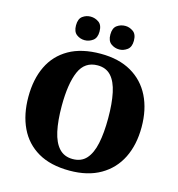

<svg xmlns="http://www.w3.org/2000/svg" viewBox="-132 -1042 1084 1166"><g transform="rotate(15 410.0 -458.5)"><path d="M411 10Q291 10 212 -36Q133 -82 93.5 -165Q54 -248 54 -359Q54 -470 93.5 -552Q133 -634 212.5 -679.5Q292 -725 412 -725Q526 -725 605 -679.5Q684 -634 725 -551.5Q766 -469 766 -358Q766 -247 725 -164.5Q684 -82 604.5 -36Q525 10 411 10ZM411 -63Q465 -63 496.5 -98Q528 -133 542 -199Q556 -265 556 -358Q556 -451 542 -517Q528 -583 496.5 -617.5Q465 -652 412 -652Q331 -652 297.5 -575Q264 -498 264 -358Q264 -265 278.5 -199Q293 -133 325.5 -98Q358 -63 411 -63ZM512 -779Q483 -779 460 -796Q437 -813 437 -853Q437 -894 460 -910.5Q483 -927 512 -927Q538 -927 561.5 -910.5Q585 -894 585 -853Q585 -813 561.5 -796Q538 -779 512 -779ZM294 -779Q266 -779 243.5 -796Q221 -813 221 -853Q221 -894 243.5 -910.5Q266 -927 294 -927Q322 -927 345.5 -910.5Q369 -894 369 -853Q369 -813 345.5 -796Q322 -779 294 -779Z"/></g></svg>

Font: Noto Serif Khmer Black
Style: Regular
Weight: 900
Version: Version 2.003